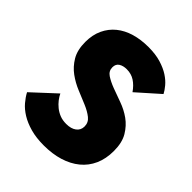

<svg xmlns="http://www.w3.org/2000/svg" viewBox="-200 -831 958 958"><g transform="rotate(45 279.0 -351.5)"><path d="M269 7Q215 7 174 -4.5Q133 -16 103 -34.5Q73 -53 53.5 -76Q34 -99 22 -122L144 -235Q151 -220 162.5 -205Q174 -190 190 -177Q206 -164 226 -156Q246 -148 272 -148Q306 -148 326 -163Q346 -178 346 -204Q346 -232 324 -249.5Q302 -267 269 -281Q236 -295 198 -310.5Q160 -326 127 -350Q94 -374 72 -411Q50 -448 50 -505Q50 -555 68 -593.5Q86 -632 118 -658Q150 -684 194 -697Q238 -710 291 -710Q342 -710 379.5 -698.5Q417 -687 443 -670Q469 -653 485.5 -633Q502 -613 510 -597L394 -494Q374 -523 349.5 -539Q325 -555 293 -555Q268 -555 251.5 -544.5Q235 -534 235 -511Q235 -485 257.5 -470Q280 -455 313 -442.5Q346 -430 385.5 -416Q425 -402 458 -378.5Q491 -355 513.5 -317.5Q536 -280 536 -221Q536 -166 517 -123.5Q498 -81 462.5 -52Q427 -23 378 -8Q329 7 269 7Z"/></g></svg>

Font: Tilda Sans Black
Style: Regular
Weight: 900
Designer: ParaType Ltd
Foundry: ParaType Ltd
Version: Version 1.009